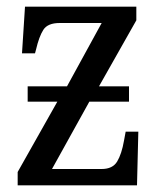

<svg xmlns="http://www.w3.org/2000/svg" viewBox="-20 -556 479 576"><path d="M33 0V-40L152 -251H63V-297H181L285 -487H159Q123 -487 110 -466.5Q97 -446 88 -407L85 -396H46L55 -536H389V-495L277 -297H367V-251H248L136 -49H285Q318 -49 331.5 -71.5Q345 -94 352 -134L357 -161H395L391 0Z"/></svg>

Font: Noto Serif Condensed
Style: Regular
Weight: 400
Width: 3
Designer: Monotype Design Team
Foundry: Monotype Imaging Inc.
Version: Version 2.013; ttfautohint (v1.8.4.7-5d5b)